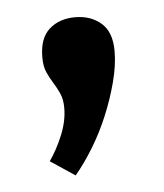

<svg xmlns="http://www.w3.org/2000/svg" viewBox="-34 -152 301 352"><g transform="rotate(-5 116.5 23.5)"><path d="M82 43Q82 27 77 16Q72 5 66 -4.5Q60 -14 55 -25Q50 -36 50 -53Q50 -88 68.5 -104.5Q87 -121 116 -121Q145 -121 164 -104.5Q183 -88 183 -53Q183 -27 175 3.5Q167 34 154.5 64Q142 94 125.5 121Q109 148 92 168L47 138Q61 118 71.5 92.5Q82 67 82 43Z"/></g></svg>

Font: Orienta
Style: Regular
Weight: 400
Designer: Eduardo Rodriguez Tunni
Foundry: Eduardo Rodriguez Tunni
Version: Version 1.001